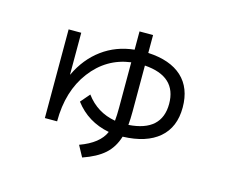

<svg xmlns="http://www.w3.org/2000/svg" viewBox="-98 -777 1196 985"><g transform="rotate(15 500.0 -284.5)"><path d="M174 -551H241V-329H242Q285 -420 358.5 -474Q432 -528 528 -538V-635H600V-540Q718 -534 780.5 -476.5Q843 -419 843 -315Q843 -210 776 -152.5Q709 -95 584 -91Q566 -32 525 4.5Q484 41 411 66L379 7Q481 -30 509 -96Q394 -118 326 -208L368 -257Q427 -177 525 -160Q528 -190 528 -229V-471Q400 -454 319.5 -347.5Q239 -241 239 -80H174ZM600 -473V-229Q600 -190 597 -157Q771 -169 771 -315Q771 -461 600 -473Z"/></g></svg>

Font: Mplus 1p
Style: Regular
Weight: 400
Version: Version 1.061